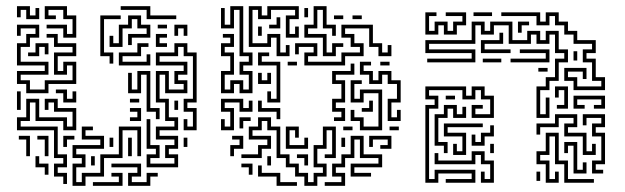

<svg xmlns="http://www.w3.org/2000/svg" viewBox="-20 -586 2025 622"><path d="M65 -524V-554H47V-530H35V-566H77V-536H95V-560H107V-524ZM185 -464V-494H131V-506H197V-476H215V-524H185V-554H137V-536H161V-524H125V-566H197V-536H227V-464ZM455 -524V-554H371V-566H467V-536H551V-524ZM335 -380V-404H305V-536H371V-524H317V-416H347V-380ZM335 -434V-470H347V-446H365V-506H395V-536H437V-506H467V-464H407V-440H395V-476H455V-494H425V-524H407V-494H377V-434ZM65 -284V-314H35V-356H125V-374H35V-446H65V-476H95V-494H47V-470H35V-506H107V-464H77V-434H47V-386H137V-344H47V-326H77V-296H125V-326H215V-374H197V-344H155V-416H215V-434H155V-464H131V-476H167V-446H227V-404H167V-356H185V-386H227V-314H137V-284ZM491 -494V-506H521V-494ZM545 -470V-506H587V-470H575V-494H557V-470ZM485 -434V-476H521V-464H497V-446H521V-434ZM71 -404V-416H95V-446H137V-410H125V-434H107V-404ZM365 -374V-416H425V-446H461V-434H437V-404H377V-386H455V-410H467V-374ZM455 -44V-86H485V-104H455V-200H467V-116H497V-74H467V-56H545V-74H515V-116H545V-134H485V-176H545V-194H515V-254H485V-356H527V-296H575V-314H545V-356H575V-374H485V-416H545V-446H587V-416H617V-254H587V-236H617V-164H575V-200H587V-176H605V-224H575V-266H605V-404H575V-434H557V-404H497V-386H587V-344H557V-326H587V-284H515V-344H497V-266H527V-206H557V-164H497V-146H557V-104H527V-86H557V-44ZM485 -200V-224H455V-344H437V-284H395V-350H407V-296H425V-356H467V-236H497V-200ZM185 -254V-284H161V-296H197V-266H215V-290H227V-254ZM35 -230V-290H47V-230ZM185 10V-14H155V-56H185V-74H155V-164H35V-206H65V-266H107V-206H197V-176H215V-224H155V-254H137V-230H125V-266H167V-236H227V-164H185V-194H95V-254H77V-194H47V-176H167V-86H197V-44H167V-26H197V10ZM401 -254V-266H431V-254ZM545 -230V-260H557V-230ZM401 -194V-206H425V-224H401V-236H437V-194ZM215 16V-56H245V-74H215V-116H305V-134H245V-176H281V-164H257V-146H317V-104H227V-86H257V-44H227V4H245V-26H305V-86H365V-176H437V-80H425V-164H377V-74H317V-14H257V16ZM65 -80V-134H41V-146H77V-80ZM125 -80V-134H101V-146H137V-80ZM185 -110V-146H221V-134H197V-110ZM335 -110V-140H347V-110ZM395 -80V-140H407V-80ZM575 -110V-140H587V-110ZM125 -20V-44H95V-80H107V-56H137V-20ZM275 -50V-80H287V-50ZM395 16V-26H425V-44H341V-56H437V-14H407V4H455V-26H491V-14H467V16ZM281 16V4H365V-14H341V-26H377V16Z M696 -284V-356H726V-404H696V-446H726V-464H702V-476H738V-434H708V-416H738V-344H708V-296H726V-326H768V-296H786V-344H756V-386H786V-404H756V-554H738V-494H696V-560H708V-506H726V-566H768V-416H798V-374H768V-356H798V-284H756V-314H738V-284ZM876 -404V-464H858V-434H786V-566H828V-536H846V-566H948V-524H918V-476H936V-500H948V-464H906V-536H936V-554H858V-524H816V-554H798V-446H846V-476H888V-416H906V-440H918V-404ZM1026 -404V-464H966V-506H996V-566H1038V-506H1068V-470H1056V-494H1026V-554H1008V-494H978V-476H1038V-416H1056V-446H1092V-434H1068V-404ZM966 -530V-560H978V-530ZM1062 -524V-536H1092V-524ZM1122 -524V-536H1152V-524ZM852 -494V-506H876V-530H888V-494ZM966 -374V-416H996V-434H948V-410H936V-446H1008V-404H978V-386H1086V-416H1146V-434H1116V-464H1086V-506H1188V-446H1218V-416H1236V-440H1248V-404H1206V-434H1176V-494H1098V-476H1128V-446H1158V-404H1098V-374ZM816 -470V-500H828V-470ZM846 -254V-290H858V-266H876V-374H816V-416H852V-404H828V-386H888V-254ZM1212 -374V-386H1242V-374ZM912 -374V-386H942V-374ZM1236 -194V-266H1266V-314H1236V-344H1218V-314H1176V-344H1146V-386H1182V-374H1158V-356H1188V-326H1206V-356H1248V-326H1278V-254H1248V-206H1266V-230H1278V-194ZM1062 -194V-206H1086V-224H1056V-266H1086V-314H1056V-356H1116V-380H1128V-344H1068V-326H1098V-254H1068V-236H1098V-194ZM816 -314V-350H828V-326H846V-350H858V-314ZM1146 -164V-194H1116V-230H1128V-206H1158V-176H1206V-284H1158V-254H1116V-326H1152V-314H1128V-266H1146V-296H1218V-164ZM696 -164V-200H708V-176H726V-224H696V-266H768V-236H786V-260H798V-224H756V-254H708V-236H738V-164ZM876 -200V-224H816V-260H828V-236H888V-200ZM1152 -224V-236H1176V-260H1188V-224ZM756 -170V-206H792V-194H768V-170ZM966 16V-14H936V-44H906V-74H876V-164H846V-194H828V-164H798V-146H858V-104H828V-74H762V-86H816V-116H846V-134H786V-176H816V-206H858V-176H888V-86H918V-56H948V-26H978V4H996V-26H1026V-44H996V-116H1026V-176H1068V-74H1032V-86H1056V-164H1038V-104H1008V-56H1038V-14H1008V16ZM906 -104V-176H948V-140H936V-164H918V-116H966V-140H978V-104ZM1092 -164V-176H1122V-164ZM1242 -164V-176H1272V-164ZM726 -80V-116H756V-134H732V-146H768V-104H738V-80ZM1032 16V4H1086V-14H1056V-56H1086V-86H1116V-146H1158V-86H1218V-44H1128V-26H1182V-14H1116V-56H1206V-74H1146V-134H1128V-74H1098V-44H1068V-26H1098V16ZM1212 -104V-116H1236V-134H1188V-110H1176V-146H1248V-104ZM1086 -110V-140H1098V-110ZM966 -50V-74H942V-86H978V-50ZM846 -50V-80H858V-50ZM786 -20V-44H762V-56H798V-20ZM876 16V-14H816V-50H828V-26H888V4H942V16Z M1358 -474V-546H1394V-534H1370V-486H1388V-516H1430V-486H1448V-516H1478V-534H1424V-546H1490V-504H1460V-474H1418V-504H1400V-474ZM1514 -534V-546H1574V-534ZM1838 -294V-324H1808V-366H1880V-330H1868V-354H1820V-336H1850V-306H1928V-324H1898V-384H1868V-426H1898V-444H1838V-474H1808V-504H1778V-534H1760V-504H1718V-534H1604V-546H1730V-516H1748V-546H1790V-516H1820V-486H1850V-456H1910V-414H1880V-396H1910V-336H1940V-294ZM1718 -204V-306H1748V-336H1778V-396H1808V-414H1778V-474H1760V-444H1718V-474H1700V-444H1628V-504H1580V-474H1538V-504H1520V-444H1370V-426H1520V-384H1364V-396H1508V-414H1358V-456H1508V-516H1550V-486H1568V-516H1640V-456H1688V-486H1730V-456H1748V-486H1790V-426H1820V-384H1790V-324H1760V-294H1730V-216H1748V-270H1760V-204ZM1658 -480V-516H1694V-504H1670V-480ZM1538 -414V-456H1598V-480H1610V-444H1550V-426H1634V-414ZM1634 -384V-396H1748V-414H1664V-426H1760V-384ZM1838 -390V-420H1850V-390ZM1544 -384V-396H1604V-384ZM1724 -354V-366H1754V-354ZM1358 6V-246H1388V-264H1358V-306H1490V-276H1508V-306H1550V-276H1580V-204H1508V-246H1544V-234H1520V-216H1568V-264H1538V-294H1520V-264H1478V-294H1370V-276H1400V-234H1370V-6H1388V-36H1520V6H1424V-6H1508V-24H1400V6ZM1784 -234V-246H1808V-294H1790V-270H1778V-306H1820V-234ZM1424 -264V-276H1454V-264ZM1838 -234V-276H1940V-234H1904V-246H1928V-264H1850V-246H1874V-234ZM1418 -90V-114H1388V-216H1418V-246H1460V-216H1478V-240H1490V-204H1448V-234H1430V-204H1400V-126H1430V-90ZM1868 -84V-144H1808V-186H1838V-204H1790V-174H1730V-150H1718V-186H1778V-216H1850V-174H1820V-156H1880V-96H1898V-120H1910V-84ZM1898 -24V-66H1928V-144H1898V-186H1928V-204H1880V-180H1868V-216H1940V-174H1910V-156H1940V-54H1910V-36H1934V-24ZM1448 -84V-120H1460V-96H1478V-144H1418V-186H1544V-174H1430V-156H1490V-84ZM1508 -114V-150H1520V-126H1538V-156H1568V-180H1580V-144H1550V-114ZM1748 6V-54H1718V-96H1748V-156H1790V-66H1820V-6H1904V6H1808V-54H1778V-144H1760V-84H1730V-66H1760V-6H1778V-30H1790V6ZM1838 -24V-114H1820V-90H1808V-126H1850V-36H1868V-60H1880V-24ZM1568 -90V-120H1580V-90ZM1538 6V-30H1550V-6H1568V-54H1538V-84H1520V-54H1388V-90H1400V-66H1508V-96H1550V-66H1580V6ZM1718 0V-30H1730V0Z"/></svg>

Font: Rubik Maze
Style: Regular
Weight: 400
Designer: Hubert and Fischer, NaN
Foundry: Hubert and Fischer, NaN
Version: Version 2.200